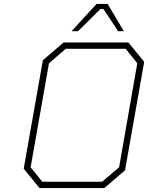

<svg xmlns="http://www.w3.org/2000/svg" viewBox="-20 -952 750 972"><path d="M342 -794 469 -932H525L607 -794H578L504 -906H488L375 -794ZM180 0 100 -98 197 -647 302 -737H630L710 -639L613 -90L508 0ZM194 -32H497L583 -105L675 -632L616 -705H313L228 -632L135 -105Z"/></svg>

Font: Tomorrow ExtraLight
Style: Italic
Weight: 275
Italic angle: -10°
Designer: Tony de Marco, Monica Rizzolli
Foundry: Just in Type
Version: Version 2.002